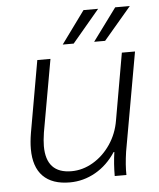

<svg xmlns="http://www.w3.org/2000/svg" viewBox="-51 -731 650 785"><g transform="rotate(-5 274.0 -338.5)"><path d="M57 -140Q57 -169 63 -205L115 -500H169L116 -202Q111 -169 111 -147Q111 -35 215 -35Q261 -35 303.5 -60Q346 -85 375.5 -128.5Q405 -172 414 -226L462 -500H516L444 -95Q436 -41 437 0H389Q389 -50 396 -98H393Q359 -46 309.5 -18Q260 10 204 10Q132 10 94.5 -28Q57 -66 57 -140ZM321 -687H381L269 -554H224ZM451 -687H511L398 -554H353Z"/></g></svg>

Font: Sarabun ExtraLight
Style: Italic
Weight: 275
Italic angle: -10°
Designer: Suppakit Chalermlarp | Katatrad Co.,Ltd.
Foundry: Cadson Demak Co.,Ltd.
Version: Version 1.000; ttfautohint (v1.6)